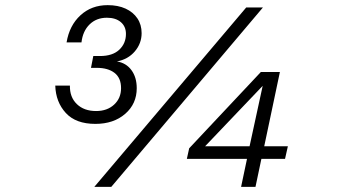

<svg xmlns="http://www.w3.org/2000/svg" viewBox="-20 -727 1340 747"><path d="M351 -245Q275 -245 236 -287.5Q197 -330 195 -394H252Q251 -349 279 -322Q307 -295 354 -295Q397 -295 424 -320Q451 -345 451 -384Q451 -424 425.5 -443.5Q400 -463 357 -463H334L343 -509H369Q418 -509 444 -533.5Q470 -558 470 -595Q470 -624 450 -641Q430 -658 396 -658Q355 -658 328.5 -632Q302 -606 297 -562H239Q250 -628 293 -667.5Q336 -707 399 -707Q439 -707 468.5 -693.5Q498 -680 514.5 -655.5Q531 -631 531 -598Q531 -558 504.5 -527Q478 -496 435 -488Q471 -482 491.5 -454Q512 -426 512 -384Q512 -323 467 -284Q422 -245 351 -245ZM347 0 938 -698H1003L413 0ZM918 0 941 -109H707L716 -150L995 -447H1069L1008 -158H1100L1089 -109H997L974 0ZM778 -158H951L1002 -393Z"/></svg>

Font: Azeret Mono ExtraLight
Style: Italic
Weight: 250
Italic angle: -12°
Designer: Martin Vácha
Foundry: Displaay
Version: Version 1.002